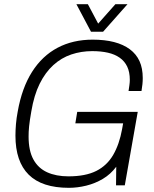

<svg xmlns="http://www.w3.org/2000/svg" viewBox="-20 -888 739 920"><path d="M310 12Q181 12 117.5 -51Q54 -114 54 -238Q54 -264 56.5 -293.5Q59 -323 65 -354Q85 -467 133.5 -543.5Q182 -620 255.5 -659Q329 -698 424 -698Q482 -698 526.5 -686.5Q571 -675 602 -652Q633 -629 648.5 -595Q664 -561 664 -514Q664 -500 662.5 -484.5Q661 -469 658 -452H596Q598 -465 600 -479.5Q602 -494 602 -505Q602 -543 589.5 -569Q577 -595 553.5 -611.5Q530 -628 497 -635.5Q464 -643 422 -643Q369 -643 321.5 -627Q274 -611 235.5 -576Q197 -541 170 -486.5Q143 -432 130 -354Q126 -332 123.5 -314.5Q121 -297 119.5 -283Q118 -269 117.5 -257Q117 -245 117 -234Q117 -166 140 -124Q163 -82 206 -62.5Q249 -43 308 -43Q390 -43 441.5 -69Q493 -95 522.5 -146Q552 -197 565 -269L570 -297H341L350 -352H640L578 0H536L537 -89Q510 -53 473 -31Q436 -9 393.5 1.5Q351 12 310 12ZM591 -868 474 -736H416L346 -868H401L462 -753H431L533 -868Z"/></svg>

Font: Archivo SemiCondensed ExtraLight
Style: Italic
Weight: 250
Width: 4
Italic angle: -10°
Designer: Hector Gatti
Foundry: Omnibus-Type
Version: Version 2.001